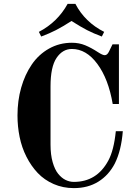

<svg xmlns="http://www.w3.org/2000/svg" viewBox="-20 -950 700 988"><path d="M70 -356Q70 -432 89 -499Q108 -566 143.5 -618Q179 -670 232.5 -700Q286 -730 350 -730Q387 -730 418.5 -717Q450 -704 485 -681Q508 -666 519 -666Q532 -666 541 -685L559 -722H592V-415H560Q538 -544 481 -621Q424 -698 350 -698Q302 -698 271 -652Q240 -606 240 -506V-206Q240 -154 251 -115.5Q262 -77 279.5 -55.5Q297 -34 317.5 -24Q338 -14 360 -14Q478 -14 537 -123Q566 -176 576 -275H612Q604 -175 571 -109Q540 -49 486.5 -15.5Q433 18 360 18Q304 18 256 -3Q208 -24 174 -60Q140 -96 116 -143.5Q92 -191 81 -245Q70 -299 70 -356ZM180 -786Q276 -836 328 -930H368Q417 -836 516 -786L504 -762Q461 -778 428 -795Q395 -812 348 -842Q301 -812 268 -795Q235 -778 192 -762Z"/></svg>

Font: Old Standard TT
Style: Bold
Weight: 700
Designer: Alexey Kryukov <alexios@thessalonica.org.ru>
Version: Version 2.2